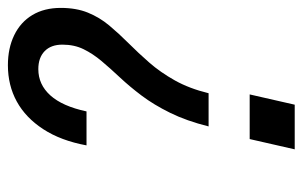

<svg xmlns="http://www.w3.org/2000/svg" viewBox="-205 -391 766 486"><g transform="rotate(90 178.0 -148.0)"><path d="M100 215Q57 215 24 199Q-9 183 -27 153Q-45 123 -45 81Q-45 42 -33 12.5Q-21 -17 -0.5 -41.5Q20 -66 44.5 -90.5Q69 -115 93.5 -143Q118 -171 138.5 -207.5Q159 -244 171 -293H255Q241 -237 220.5 -195.5Q200 -154 177 -123.5Q154 -93 131 -68.5Q108 -44 89.5 -22Q71 0 59.5 23.5Q48 47 48 77Q48 106 64.5 122Q81 138 110 138Q149 138 176.5 107.5Q204 77 217 16H303Q291 81 262 125.5Q233 170 192 192.5Q151 215 100 215ZM313 -511 287 -397H174L200 -511Z"/></g></svg>

Font: Instrument Sans Condensed Medium
Style: Italic
Weight: 500
Width: 3
Italic angle: -13°
Designer: Rodrigo Fuenzalida
Foundry: fragTYPE
Version: Version 1.000;gftools[0.9.28]